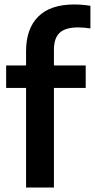

<svg xmlns="http://www.w3.org/2000/svg" viewBox="-20 -838 424 858"><path d="M96.5 0V-445H7.5V-545.5H96.5V-609Q96.5 -709.5 150.8 -763.8Q205 -818 311.5 -818Q329.5 -818 348 -816.5Q366.5 -815 384 -812V-711Q354.5 -715.5 329 -715.5Q273 -715.5 247 -691.8Q221 -668 221 -615.5V-545.5H363V-445H221V0Z"/></svg>

Font: Encode Sans SmCnd SmBold
Style: Regular
Weight: 600
Width: 4
Designer: Multiple Designers
Foundry: Impallari Type
Version: Version 3.002; ttfautohint (v1.8.3) -l 8 -r 50 -G 200 -x 14 